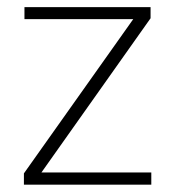

<svg xmlns="http://www.w3.org/2000/svg" viewBox="-20 -506 480 526"><path d="M93.5 -33.5H394.5V0H45.5V-31L345 -453.5H47V-486.5H392.5V-456Z"/></svg>

Font: Anek Devanagari Medium ExtraLight
Style: Regular
Weight: 250
Version: Version 1.003